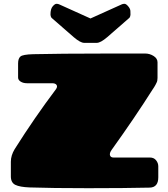

<svg xmlns="http://www.w3.org/2000/svg" viewBox="-20 -984 884 1008"><path d="M75 -577V-651Q75 -677 87.5 -687.5Q100 -698 154.5 -699.5Q209 -701 319 -702Q429 -703 562 -703Q562 -703 742 -703Q766 -703 786.5 -690Q807 -677 807 -657V-575Q807 -559 802 -550Q802 -550 796 -538Q795 -535 789 -526L781 -514Q688 -367 566 -197Q554 -180 557.5 -168.5Q561 -157 576 -157H767Q788 -157 799.5 -142.5Q811 -128 811 -111V-53Q811 -1 767 1Q636 4 443 4Q250 4 135 0Q84 -2 60.5 -13.5Q37 -25 37 -58V-135Q37 -168 57 -201Q161 -366 274 -516Q283 -529 277 -538Q271 -547 254 -547H122Q102 -547 88.5 -555.5Q75 -564 75 -577ZM488 -759H422Q402 -759 367 -789L250 -891Q245 -899 245 -908Q245 -937 256.5 -950.5Q268 -964 276.5 -964Q285 -964 291 -961L455 -887L619 -961Q625 -964 633.5 -964Q642 -964 653 -951Q664 -938 664.5 -927Q665 -916 665 -907.5Q665 -899 660 -891L543 -789Q508 -759 488 -759Z"/></svg>

Font: Chango
Style: Regular
Weight: 400
Designer: Manuel Lupez
Foundry: Fontstage
Version: Version 1.001